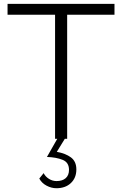

<svg xmlns="http://www.w3.org/2000/svg" viewBox="-20 -717 632 992"><path d="M264.5 -641H19V-697H571.5V-641H327V0H315L273.5 67.5Q318.5 75.5 346.5 96.2Q374.5 117 374.5 158.5Q374.5 202 346.2 228.8Q318 255.5 271.5 255.5Q245.5 255.5 220.5 242.2Q195.5 229 183 205.5L205.5 177.5Q214.5 195.5 232.8 207Q251 218.5 272 218.5Q302.5 218.5 319.5 203.5Q336.5 188.5 336.5 160.5Q336.5 122 303.5 108.8Q270.5 95.5 222.5 94L276 0H264.5Z"/></svg>

Font: HK Grotesk Light
Style: Regular
Weight: 300
Designer: Alfredo Marco Pradil
Foundry: Hanken Design Co.
Version: Version 3.001